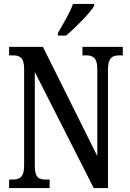

<svg xmlns="http://www.w3.org/2000/svg" viewBox="-20 -951 658 971"><path d="M273 -784V-771H314C364 -813 436 -886 456 -921V-931H349C334 -886 300 -833 273 -784ZM26 0H231V-43H212C176 -43 156 -52 156 -114V-587L454 0H526V-600C526 -659 549 -671 583 -671H601V-714H397V-671H415C449 -671 472 -660 472 -604V-162L197 -714H26V-671H45C77 -671 102 -662 102 -604V-114C102 -52 78 -43 41 -43H26Z"/></svg>

Font: Noto Serif Devanagari ExtraCondensed Medium
Style: Regular
Weight: 500
Width: 2
Designer: Universal Thirst, Indian Type Foundry and the Monotype Design Team
Foundry: Monotype Imaging Inc.
Version: Version 2.004